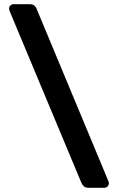

<svg xmlns="http://www.w3.org/2000/svg" viewBox="-20 -806 560 910"><path d="M400 84Q384 84 376.5 76Q369 68 366 61L25 -755Q23 -761 23 -765Q23 -773 29 -779.5Q35 -786 44 -786H121Q136 -786 144 -778.5Q152 -771 154 -763L494 53Q496 58 496 63Q496 71 490 77.5Q484 84 475 84Z"/></svg>

Font: Rubik SemiBold
Style: Regular
Weight: 600
Designer: Hubert and Fischer
Foundry: Hubert and Fischer
Version: Version 2.300;gftools[0.9.30]